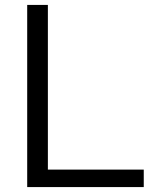

<svg xmlns="http://www.w3.org/2000/svg" viewBox="-20 -760 612 780"><path d="M90.5 0V-740H174.5V-71H564V0Z"/></svg>

Font: Encode Sans SC SemiExpanded
Style: Regular
Weight: 400
Width: 6
Designer: Multiple Designers
Foundry: Impallari Type
Version: Version 3.002